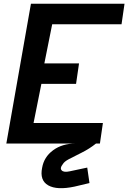

<svg xmlns="http://www.w3.org/2000/svg" viewBox="-20 -770 688 1030"><path d="M632 -640H260L218 -430H404L388 -320H202L160 -110H532L516 0H495Q460 28 418 49Q376 70 350 83.5Q324 97 316 112Q300 132 311 144Q322 156 354 149L448 129L460 212L380 231Q286 251 239 224.5Q192 198 206 130Q216 72 265 36Q314 0 385 0H14L146 -750H648Z"/></svg>

Font: Hermit
Style: Bold Italic
Weight: 700
Italic angle: -10°
Designer: Pablo Caro
Version: Version 2.000;PS 002.000;hotconv 1.0.88;makeotf.lib2.5.64775